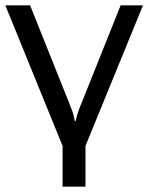

<svg xmlns="http://www.w3.org/2000/svg" viewBox="-24 -550 557 721"><path d="M211 151H297V-2L513 -530H429L283 -165C273 -142 265 -119 260 -95H257C255 -103 253 -112 251 -122C248 -131 243 -146 235 -165L89 -530H-4L211 -2Z"/></svg>

Font: Cheyenne Sans
Style: Regular
Weight: 400
Designer: The Public Sans project authors (U.S. Web Design System), Libre Franklin designed by Pablo Impallari and Rodrigo Fuenzal
Foundry: The Cheyenne Sans Project Authors
Version: Version 2.007